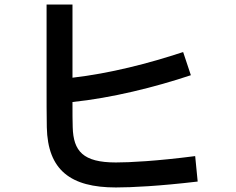

<svg xmlns="http://www.w3.org/2000/svg" viewBox="-20 -770 1040 845"><path d="M185 -750V-400C185 -344 185 -248 186 -210C190 -21 291 55 490 55C560 55 680 49 850 29L839 -83C669 -61 550 -55 490 -55C345 -55 303 -105 300 -210C299 -233 299 -273 299 -321C472 -339 661 -386 820 -439L786 -541C635 -491 464 -447 299 -428V-750Z"/></svg>

Font: KT Kiyosuna Sans Bold
Style: Regular
Weight: 700
Designer: [Zen Kaku Gothic] Yoshimichi Ohira
Version: Version 1.010;Glyphs 3.1.2 (3151)